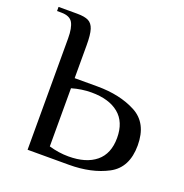

<svg xmlns="http://www.w3.org/2000/svg" viewBox="-121 -768 837 875"><g transform="rotate(20 298.0 -330.0)"><path d="M106 -540Q106 -591 92 -615.5Q78 -640 36 -640H16V-660H106Q143 -660 161.5 -650.5Q180 -641 188 -616Q196 -591 196 -540V-380H306Q416 -380 493.5 -339Q571 -298 571 -190Q571 -82 493.5 -41Q416 0 306 0H106ZM471 -190Q471 -267 423.5 -306Q376 -345 291 -345Q244 -345 196 -331V-49Q244 -35 291 -35Q376 -35 423.5 -74Q471 -113 471 -190Z"/></g></svg>

Font: Philosopher
Style: Regular
Weight: 400
Designer: Jovanny Lemonad
Foundry: Jovanny Lemonad
Version: Version 2.000